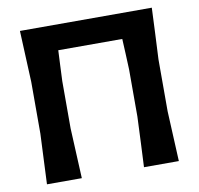

<svg xmlns="http://www.w3.org/2000/svg" viewBox="-79 -796 911 879"><g transform="rotate(-10 376.0 -356.5)"><path d="M69.5 0Q72 -57.5 74.5 -112Q77 -166.5 80 -233.5V-474.5Q77 -544 74.5 -599Q72 -654 69.5 -713H682.5Q680 -654 677.5 -599Q675 -544 671.5 -474.5V-233.5Q674.5 -166.5 677.2 -112.2Q680 -58 682.5 0H520.5Q523.5 -57.5 525.8 -112Q528 -166.5 531 -233.5V-453Q529.5 -492.5 527.8 -527.5Q526 -562.5 524.5 -595.5H227Q225.5 -562.5 223.8 -527.5Q222 -492.5 220.5 -453V-233.5Q223.5 -166.5 226.2 -112.2Q229 -58 231.5 0Z"/></g></svg>

Font: Commissioner Loud SemiBold
Style: Regular
Weight: 600
Designer: Kostas Bartsokas
Foundry: Kostas Bartsokas
Version: Version 1.000; ttfautohint (v1.8.3)